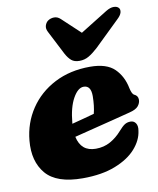

<svg xmlns="http://www.w3.org/2000/svg" viewBox="-84 -803 729 884"><g transform="rotate(-10 280.5 -361.0)"><path d="M521.5 -156Q516 -112.5 481.5 -73.5Q447 -34.5 384.2 -9.8Q321.5 15 231.5 15Q110 15 60.2 -43.5Q10.5 -102 19.5 -198.5Q27 -280 70.5 -345Q114 -410 186.5 -447.5Q259 -485 352.5 -485Q430 -485 466.8 -449Q503.5 -413 514.5 -356Q517 -344.5 521 -335.2Q525 -326 531 -323Q548.5 -315.5 548.5 -296.5Q548.5 -281 537.2 -267.2Q526 -253.5 495.5 -246Q465 -238 419.2 -226.5Q373.5 -215 323.8 -202.5Q274 -190 230.5 -179Q245.5 -108.5 314.5 -108.5Q352 -108.5 382.2 -125.2Q412.5 -142 436 -169Q453.5 -189 465.2 -196.5Q477 -204 492.5 -204Q508.5 -204 517 -191Q525.5 -178 521.5 -156ZM228 -245Q228 -242.5 227.5 -240.5Q255 -247.5 282.8 -255Q310.5 -262.5 332.5 -268.5Q341.5 -302.5 342 -350Q342 -399.5 308 -399.5Q281 -399.5 257.8 -358Q234.5 -316.5 228 -245ZM397 -564Q374 -543 354.2 -531.5Q334.5 -520 310.5 -520Q286.5 -520 273 -531.5Q259.5 -543 248 -564L190 -677Q181.5 -693.5 185.8 -707Q190 -720.5 200 -728Q213 -737 229 -737.2Q245 -737.5 258.5 -725L343.5 -645.5L471.5 -725Q492 -737.5 508 -737.2Q524 -737 531.5 -728Q538 -720.5 534.8 -707Q531.5 -693.5 513.5 -677Z"/></g></svg>

Font: Fraunces 9pt S050 Black
Style: Italic
Weight: 900
Italic angle: -16°
Version: Version 1.000; ttfautohint (v1.8.3)